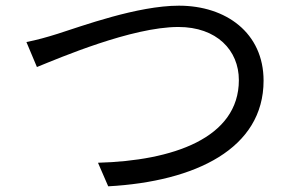

<svg xmlns="http://www.w3.org/2000/svg" viewBox="-20 -670 1040 676"><path d="M73 -522 110 -434C189 -466 444 -575 608 -575C743 -575 821 -493 821 -388C821 -183 587 -104 325 -97L361 -14C669 -31 908 -147 908 -386C908 -554 776 -650 610 -650C464 -650 268 -578 183 -551C145 -539 109 -529 73 -522Z"/></svg>

Font: Source Han Sans HK
Style: Regular
Weight: 400
Designer: Ryoko NISHIZUKA 西塚涼子 (kana, bopomofo & ideographs); Paul D. Hunt (Latin, Greek & Cyrillic); Sandoll Communications 산돌커뮤니
Foundry: Adobe
Version: Version 2.000;hotconv 1.0.107;makeotfexe 2.5.65593